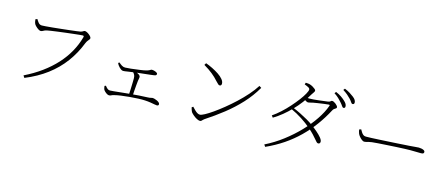

<svg xmlns="http://www.w3.org/2000/svg" viewBox="-52 -1446 5015 2151"><g transform="rotate(15 2455.0 -370.5)"><path d="M228 -13Q338 -67 426 -131.5Q514 -196 581 -269.5Q648 -343 694 -425Q740 -507 765 -597Q769 -611 764.5 -614Q760 -617 751 -617Q743 -617 714.5 -614Q686 -611 645.5 -606.5Q605 -602 560 -596.5Q515 -591 472.5 -585.5Q430 -580 397.5 -575Q365 -570 351 -567Q329 -563 313.5 -553Q298 -543 284 -543Q272 -543 255.5 -554Q239 -565 225 -579Q211 -593 206 -603Q202 -611 199 -622.5Q196 -634 194 -655L215 -663Q224 -646 240 -626Q256 -606 282 -606Q294 -606 327 -608.5Q360 -611 406 -615.5Q452 -620 501.5 -625.5Q551 -631 596.5 -636Q642 -641 675 -645.5Q708 -650 719 -652Q729 -654 737 -658.5Q745 -663 752 -667Q759 -671 765 -671Q774 -671 787 -665Q800 -659 813 -649Q826 -639 835 -628Q844 -617 844 -608Q844 -600 836.5 -591Q829 -582 820 -570.5Q811 -559 804 -542Q755 -416 678 -312Q601 -208 493.5 -127Q386 -46 244 12Z M1210 -45Q1199 -45 1185 -53.5Q1171 -62 1159.5 -73.5Q1148 -85 1144 -93Q1140 -101 1138.5 -110.5Q1137 -120 1135 -134L1150 -140Q1161 -125 1175 -112.5Q1189 -100 1208 -100Q1218 -100 1250.5 -103Q1283 -106 1329.5 -111Q1376 -116 1429.5 -121Q1483 -126 1537 -130Q1591 -134 1638 -135Q1662 -136 1672 -139.5Q1682 -143 1689 -143Q1700 -143 1715 -139Q1730 -135 1744.5 -128Q1759 -121 1768.5 -112Q1778 -103 1778 -93Q1778 -84 1772.5 -79.5Q1767 -75 1756 -75Q1747 -75 1728 -79Q1709 -83 1680.5 -87.5Q1652 -92 1615 -94Q1584 -96 1537.5 -94Q1491 -92 1439.5 -87.5Q1388 -83 1342 -76.5Q1296 -70 1266 -62Q1245 -57 1234.5 -51Q1224 -45 1210 -45ZM1424 -103Q1426 -131 1427.5 -169.5Q1429 -208 1430 -244Q1431 -280 1431 -298Q1431 -323 1424 -338.5Q1417 -354 1400 -371L1413 -384Q1426 -380 1439.5 -374.5Q1453 -369 1464 -362.5Q1475 -356 1482 -348Q1489 -340 1489 -330Q1489 -320 1486.5 -309Q1484 -298 1482 -285Q1480 -267 1477 -234.5Q1474 -202 1471.5 -167Q1469 -132 1468 -104ZM1294 -350Q1281 -350 1270.5 -357Q1260 -364 1249 -374Q1241 -382 1231.5 -394.5Q1222 -407 1216 -422L1229 -431Q1247 -415 1265 -403.5Q1283 -392 1304 -392Q1326 -392 1371 -397Q1416 -402 1474 -410Q1519 -416 1542.5 -422.5Q1566 -429 1576 -434.5Q1586 -440 1590.5 -443Q1595 -446 1603 -446Q1616 -446 1631.5 -441.5Q1647 -437 1658 -430Q1669 -423 1669 -415Q1669 -407 1663 -401Q1657 -395 1642 -393Q1630 -391 1604 -388Q1578 -385 1546 -381.5Q1514 -378 1482.5 -374.5Q1451 -371 1427 -368Q1382 -363 1346 -356.5Q1310 -350 1294 -350Z M2268 -32Q2253 -32 2231 -43.5Q2209 -55 2189.5 -71.5Q2170 -88 2160 -101Q2153 -112 2147.5 -129.5Q2142 -147 2140 -155L2156 -166Q2173 -148 2188.5 -132.5Q2204 -117 2219.5 -108Q2235 -99 2250 -99Q2266 -99 2303.5 -119Q2341 -139 2392.5 -175Q2444 -211 2502 -258Q2560 -305 2618 -359Q2676 -413 2726.5 -470.5Q2777 -528 2812 -583L2837 -567Q2776 -462 2694 -373.5Q2612 -285 2515.5 -209Q2419 -133 2312 -63Q2305 -59 2298.5 -51.5Q2292 -44 2285 -38Q2278 -32 2268 -32ZM2378 -473Q2371 -473 2361.5 -480.5Q2352 -488 2332 -510Q2314 -531 2295.5 -548Q2277 -565 2257 -581.5Q2237 -598 2212 -615Q2187 -632 2155 -651L2169 -674Q2208 -660 2248.5 -640Q2289 -620 2323.5 -597Q2358 -574 2379 -548.5Q2400 -523 2400 -498Q2400 -485 2394 -479Q2388 -473 2378 -473Z M3784 -589Q3774 -589 3764 -605Q3754 -621 3737 -640Q3721 -659 3699 -680Q3677 -701 3645 -722L3659 -740Q3697 -724 3723 -706Q3749 -688 3766 -672Q3786 -654 3794.5 -639.5Q3803 -625 3803 -610Q3803 -600 3798 -594.5Q3793 -589 3784 -589ZM3034 36Q3141 -17 3236 -89.5Q3331 -162 3409 -243.5Q3487 -325 3543 -408.5Q3599 -492 3626 -568Q3633 -584 3616 -582Q3597 -581 3562.5 -576Q3528 -571 3493.5 -566Q3459 -561 3440 -557Q3424 -554 3409 -549.5Q3394 -545 3385 -545Q3374 -545 3358 -555Q3342 -565 3326 -578L3340 -597Q3355 -594 3366.5 -592.5Q3378 -591 3387 -591Q3407 -591 3438.5 -593.5Q3470 -596 3503 -600Q3536 -604 3562 -607.5Q3588 -611 3598 -612Q3620 -615 3626.5 -623.5Q3633 -632 3644 -632Q3652 -632 3664 -626Q3676 -620 3687 -611Q3698 -602 3705.5 -592.5Q3713 -583 3713 -575Q3713 -567 3704.5 -561.5Q3696 -556 3686 -549Q3676 -542 3670 -529Q3620 -434 3557.5 -348.5Q3495 -263 3418.5 -188Q3342 -113 3250.5 -51Q3159 11 3050 60ZM3612 -131Q3603 -131 3593 -141Q3583 -151 3568 -169.5Q3553 -188 3529 -213.5Q3505 -239 3468 -271Q3418 -314 3356 -354.5Q3294 -395 3222 -428L3235 -448Q3284 -428 3330.5 -405Q3377 -382 3418 -358.5Q3459 -335 3490 -312Q3527 -285 3560.5 -256Q3594 -227 3615 -201Q3636 -175 3636 -156Q3636 -144 3630 -137.5Q3624 -131 3612 -131ZM3031 -300Q3077 -331 3124 -374Q3171 -417 3213.5 -465Q3256 -513 3289.5 -557.5Q3323 -602 3342 -637Q3361 -672 3361 -688Q3361 -701 3342.5 -711Q3324 -721 3297 -731L3304 -752Q3317 -751 3331.5 -750Q3346 -749 3359 -744Q3374 -739 3390 -729.5Q3406 -720 3417 -710.5Q3428 -701 3428 -693Q3428 -681 3419 -670.5Q3410 -660 3399 -641Q3368 -587 3329 -535.5Q3290 -484 3244.5 -437Q3199 -390 3149.5 -349.5Q3100 -309 3048 -278ZM3872 -657Q3860 -657 3851 -672.5Q3842 -688 3824 -707Q3806 -726 3785 -744Q3764 -762 3731 -783L3745 -801Q3782 -786 3808 -769.5Q3834 -753 3852 -739Q3873 -723 3882 -708Q3891 -693 3891 -678Q3891 -668 3886 -662.5Q3881 -657 3872 -657Z M4105 -283Q4094 -283 4078 -295Q4062 -307 4048.5 -323.5Q4035 -340 4029 -354Q4024 -367 4021.5 -377.5Q4019 -388 4017 -401L4039 -408Q4048 -392 4057.5 -377Q4067 -362 4079.5 -352.5Q4092 -343 4110 -343Q4131 -343 4172 -344.5Q4213 -346 4265 -349Q4317 -352 4371.5 -355Q4426 -358 4475 -361Q4524 -364 4558 -366.5Q4592 -369 4602 -369Q4652 -372 4674.5 -375Q4697 -378 4716 -378Q4731 -378 4748 -374.5Q4765 -371 4776.5 -364Q4788 -357 4788 -346Q4788 -336 4782 -329.5Q4776 -323 4753 -323Q4728 -323 4699.5 -324Q4671 -325 4628 -325Q4611 -325 4568.5 -323.5Q4526 -322 4471 -319Q4416 -316 4360.5 -312.5Q4305 -309 4259.5 -306Q4214 -303 4192 -300Q4167 -297 4152.5 -293Q4138 -289 4128 -286Q4118 -283 4105 -283Z"/></g></svg>

Font: Noto Serif HK ExtraLight
Style: Regular
Weight: 200
Designer: Ryoko NISHIZUKA 西塚涼子 (kana & ideographs); Frank Grießhammer (Latin, Greek & Cyrillic); Wenlong ZHANG 张文龙 (bopomofo); San
Foundry: Adobe
Version: Version 2.002-H1;hotconv 1.1.0;makeotfexe 2.6.0